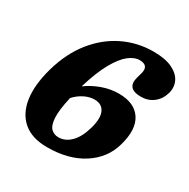

<svg xmlns="http://www.w3.org/2000/svg" viewBox="-165 -869 1021 1038"><g transform="rotate(30 345.5 -350.0)"><path d="M503.5 -718Q576 -718 620.5 -696.8Q665 -675.5 681.5 -641Q698 -606.5 687 -566.5Q674 -521.5 641.2 -496.8Q608.5 -472 565 -472Q472 -472 496 -553.5L504.5 -584.5Q520 -640.5 460 -640.5Q429.5 -640.5 395 -614Q360.5 -587.5 325.8 -526.2Q291 -465 259.5 -360.5Q300 -390.5 351 -409Q402 -427.5 454.5 -427.5Q552.5 -427.5 592.8 -366Q633 -304.5 601.5 -195.5Q574 -97.5 484.5 -39.8Q395 18 261.5 18Q167 18 112.8 -28.2Q58.5 -74.5 46.2 -157.8Q34 -241 65.5 -353Q99 -471 164.5 -552.5Q230 -634 317.2 -676Q404.5 -718 503.5 -718ZM357 -334Q325.5 -334 293.2 -317.8Q261 -301.5 237 -274.5Q217.5 -189.5 220.2 -142.5Q223 -95.5 241.5 -77.2Q260 -59 288 -59Q330 -59 364.2 -93Q398.5 -127 417.5 -195Q436.5 -263 419.2 -298.5Q402 -334 357 -334Z"/></g></svg>

Font: Fraunces 9pt S100
Style: Bold Italic
Weight: 700
Italic angle: -16°
Version: Version 1.000; ttfautohint (v1.8.3)